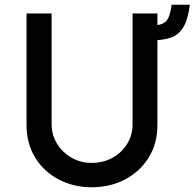

<svg xmlns="http://www.w3.org/2000/svg" viewBox="-20 -783 822 811"><path d="M198 -259Q198 -213 221 -176Q244 -139 282 -117Q320 -95 367 -95Q417 -95 456 -117Q495 -139 517.5 -176Q540 -213 540 -259V-726H645V-256Q645 -177 608 -117.5Q571 -58 508 -25Q445 8 367 8Q291 8 228 -25Q165 -58 128.5 -117.5Q92 -177 92 -256V-726H198ZM626 -676Q666 -676 682.5 -694.5Q699 -713 705 -763H782Q774 -700 754 -667.5Q734 -635 701.5 -624Q669 -613 626 -613Z"/></svg>

Font: Josefin Sans Thin Medium
Style: Regular
Weight: 500
Version: Version 2.000